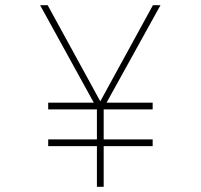

<svg xmlns="http://www.w3.org/2000/svg" viewBox="-20 -717 772 737"><path d="M352 -156H165V-182H352V-297H165V-323H340L134 -697H163L365 -328L567 -697H596L389 -323H566V-297H378V-182H566V-156H378V0H352Z"/></svg>

Font: FreesentationVF
Style: Regular
Weight: 400
Designer: glyphs from Roboto by Christian Robertson / Hangul glyphs from Noto Sans CJK(Source Han Sans) by Jang Soo-young and Kang
Foundry: PT&
Version: Version 2.001;Glyphs 3.3.1 (3343)